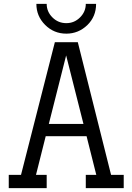

<svg xmlns="http://www.w3.org/2000/svg" viewBox="-20 -967 681 987"><path d="M616 -68V0H421V-68H475L425 -267H215L165 -68H220V0H25V-68H88L262 -750H380L551 -68ZM409 -330 320 -682 231 -330ZM474 -947Q474 -882 429 -838Q383 -794 321 -794Q257 -794 212 -839Q167 -884 167 -947H220Q220 -907 249.5 -877.5Q279 -848 321 -848Q362 -848 391.5 -877.5Q421 -907 421 -947Z"/></svg>

Font: Kelly Slab
Style: Regular
Weight: 400
Designer: Denis Masharov
Foundry: Denis Masharov
Version: Version 1.001